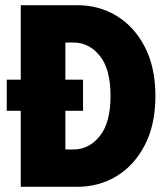

<svg xmlns="http://www.w3.org/2000/svg" viewBox="-20 -720 640 740"><path d="M60 0V-293H6V-413H60V-700H277Q362 -700 430 -658.5Q498 -617 538.5 -538.5Q579 -460 579 -350Q579 -240 538.5 -161.5Q498 -83 430 -41.5Q362 0 277 0ZM232 -144H264Q323 -144 364.5 -195.5Q406 -247 406 -350Q406 -454 364.5 -505Q323 -556 264 -556H232V-413H300V-293H232Z"/></svg>

Font: Red Hat Mono
Style: Bold
Weight: 700
Monospace: yes
Designer: Pentagram, MCKL
Foundry: Pentagram, MCKL
Version: Version 1.023; ttfautohint (v1.8.3)